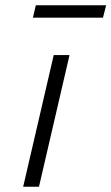

<svg xmlns="http://www.w3.org/2000/svg" viewBox="-20 -709 423 729"><path d="M68 0 184 -500H244L128 0ZM105 -642 116 -689H383L371 -642Z"/></svg>

Font: Titillium Web Light
Style: Italic
Weight: 300
Italic angle: -13°
Version: Version 1.002;PS 57.000;hotconv 1.0.70;makeotf.lib2.5.55311